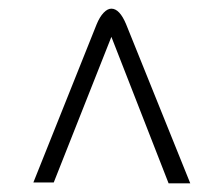

<svg xmlns="http://www.w3.org/2000/svg" viewBox="-20 -560 516 443"><path d="M237 -475 104 -139H57L203 -504Q210 -521 219 -530.5Q228 -540 237 -540Q256 -540 271 -504L419 -137H369Z"/></svg>

Font: Morrison Thin
Style: Regular
Weight: 100
Designer: Pablo Impallari, Rodrigo Fuenzalida (Modified by Dan O. Williams)
Version: Version 0.03;June 6, 2019;FontCreator 11.5.0.2425 64-bit; tt